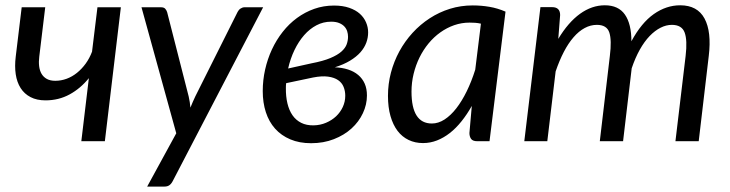

<svg xmlns="http://www.w3.org/2000/svg" viewBox="-20 -534 2760 726"><path d="M62 -506.5H151L128.5 -320Q126 -300.5 128 -283.8Q130 -267 137.2 -254.8Q144.5 -242.5 157.2 -235.5Q170 -228.5 189 -228.5Q211 -228.5 232 -236.2Q253 -244 271 -258.5Q289 -273 303.8 -293.2Q318.5 -313.5 328 -338.5L348.5 -506.5H437L376.5 0H287.5L316 -238.5Q284.5 -199.5 243.2 -177Q202 -154.5 152 -154.5Q119 -154.5 95.5 -166.8Q72 -179 58 -201Q44 -223 39.5 -253.2Q35 -283.5 39.5 -320Z M633 151Q627.5 161.5 620.2 166.5Q613 171.5 602 171.5H536.5L646.5 -30L515 -506.5H588.5Q599.5 -506.5 604.5 -501.2Q609.5 -496 612 -488L693.5 -169Q696 -158.5 697.5 -148Q699 -137.5 700 -127Q704 -137.5 708.8 -148.2Q713.5 -159 718.5 -169.5L878.5 -489Q882.5 -497 889.8 -501.8Q897 -506.5 904.5 -506.5H975Z M1372 -411.5Q1372 -391.5 1365 -372.5Q1358 -353.5 1342.8 -336.2Q1327.5 -319 1303.5 -304.5Q1279.5 -290 1246 -279.5Q1273.5 -278.5 1296 -271.2Q1318.5 -264 1334.5 -250.5Q1350.5 -237 1359 -217.8Q1367.5 -198.5 1367.5 -173Q1367.5 -138.5 1352.2 -106Q1337 -73.5 1309.2 -48.2Q1281.5 -23 1242.5 -7.8Q1203.5 7.5 1156.5 7.5Q1112 7.5 1077.8 -7Q1043.5 -21.5 1020.2 -47.5Q997 -73.5 985.2 -109.8Q973.5 -146 973.5 -189.5Q973.5 -231 982.5 -271Q991.5 -311 1008.2 -347Q1025 -383 1049 -413.5Q1073 -444 1103 -466Q1133 -488 1168.2 -500.5Q1203.5 -513 1243 -513Q1276 -513 1300.5 -504.5Q1325 -496 1340.8 -481.8Q1356.5 -467.5 1364.2 -449.2Q1372 -431 1372 -411.5ZM1062 -219.5Q1061.5 -215 1061.2 -210.5Q1061 -206 1061 -201.5Q1060.5 -169.5 1066.8 -143.2Q1073 -117 1086 -98.2Q1099 -79.5 1119 -69.5Q1139 -59.5 1166 -60Q1191 -60.5 1212.8 -69.8Q1234.5 -79 1250.8 -94.2Q1267 -109.5 1276.2 -129.5Q1285.5 -149.5 1285.5 -172Q1285.5 -190 1279.2 -205.5Q1273 -221 1258.5 -231Q1244 -241 1220.8 -244.2Q1197.5 -247.5 1164 -241ZM1232 -452Q1202.5 -452 1176.8 -438.5Q1151 -425 1130 -401Q1109 -377 1093.5 -344.8Q1078 -312.5 1069.5 -275L1157.5 -294.5Q1202 -303 1229.2 -314.5Q1256.5 -326 1271.2 -339.2Q1286 -352.5 1291 -366.8Q1296 -381 1296 -395Q1296 -405.5 1292.8 -415.8Q1289.5 -426 1282 -434Q1274.5 -442 1262.2 -447Q1250 -452 1232 -452Z M1831 0H1785Q1767.5 0 1761.2 -9Q1755 -18 1755 -31L1764 -133.5Q1746 -101.5 1725.2 -75.5Q1704.5 -49.5 1681.2 -31.2Q1658 -13 1632.5 -3Q1607 7 1579.5 7Q1549.5 7 1525 -4.8Q1500.5 -16.5 1483.2 -39.2Q1466 -62 1456.5 -95.2Q1447 -128.5 1447 -171.5Q1447 -216.5 1458.2 -259.2Q1469.5 -302 1490.2 -340Q1511 -378 1540 -409.8Q1569 -441.5 1604.8 -464.8Q1640.5 -488 1681.5 -500.8Q1722.5 -513.5 1767.5 -513.5Q1800 -513.5 1830.8 -508.2Q1861.5 -503 1891.5 -490ZM1613 -67Q1637.5 -67 1661 -82.2Q1684.5 -97.5 1705.5 -124.5Q1726.5 -151.5 1744.8 -188.8Q1763 -226 1777 -270.5L1798.5 -444.5Q1787.5 -447 1776.8 -447.8Q1766 -448.5 1755.5 -448.5Q1725.5 -448.5 1697.5 -438.8Q1669.5 -429 1645 -411.5Q1620.5 -394 1600.5 -369.8Q1580.5 -345.5 1566.2 -316.5Q1552 -287.5 1544 -254.8Q1536 -222 1536 -187.5Q1536 -67 1613 -67Z M1962.5 0 2023.5 -507H2067.5Q2098 -507 2098 -477L2091 -387Q2128.5 -449.5 2173.2 -481.8Q2218 -514 2267 -514Q2318.5 -514 2343 -478.8Q2367.5 -443.5 2367.5 -378Q2405 -447.5 2452.2 -480.8Q2499.5 -514 2552 -514Q2617 -514 2644 -464Q2671 -414 2660 -322.5L2622 0H2534L2572.5 -322.5Q2579.5 -382 2568.8 -411Q2558 -440 2520.5 -440Q2499 -440 2477.8 -429.2Q2456.5 -418.5 2436.5 -397.8Q2416.5 -377 2399.2 -346.2Q2382 -315.5 2368.5 -275.5V-275L2336 0H2248L2286 -322.5Q2293.5 -382 2284 -411Q2274.5 -440 2237 -440Q2213 -440 2190.8 -428Q2168.5 -416 2148.8 -393.2Q2129 -370.5 2112 -337.8Q2095 -305 2081 -264L2049.5 0Z"/></svg>

Font: Lato
Style: Italic
Weight: 400
Italic angle: -7°
Designer: Lukasz Dziedzic
Foundry: tyPoland Lukasz Dziedzic
Version: Version 2.007; 2014-02-27